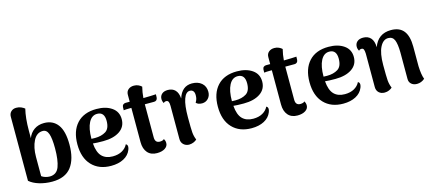

<svg xmlns="http://www.w3.org/2000/svg" viewBox="-55 -1248 3999 1777"><g transform="rotate(-15 1944.5 -359.5)"><path d="M60 -52V-665Q60 -696 79.5 -714.5Q99 -733 129 -733Q155 -733 175.5 -724Q196 -715 209 -704Q188 -620 188 -497V-426Q206 -474 245.5 -502Q285 -530 341 -530Q425 -530 471.5 -468.5Q518 -407 518 -277Q518 -138 459.5 -62Q401 14 276 14Q211 14 153 -3.5Q95 -21 60 -52ZM380 -277Q380 -374 364 -418Q348 -462 311 -462Q252 -462 220.5 -399.5Q189 -337 189 -246V-62Q203 -51 224.5 -44.5Q246 -38 267 -38Q333 -39 356.5 -102Q380 -165 380 -277Z M1038 -117Q1038 -104 1031 -87Q1012 -39 962 -12.5Q912 14 841 14Q725 14 657 -57.5Q589 -129 589 -259Q589 -386 655 -458Q721 -530 843 -530Q932 -530 989 -490.5Q1046 -451 1046 -379Q1046 -306 987 -266Q928 -226 829 -226Q765 -226 730 -230Q737 -143 774.5 -105Q812 -67 878 -67Q931 -67 968 -88Q1005 -109 1022 -144Q1038 -137 1038 -117ZM728 -276V-275L762 -274Q824 -274 865.5 -300Q907 -326 907 -400Q907 -485 838 -485Q786 -485 757 -429.5Q728 -374 728 -276Z M1411 -519 1410 -488Q1409 -473 1400 -464.5Q1391 -456 1377 -456H1288V-426V-139Q1288 -86 1334 -86Q1346 -86 1358.5 -89.5Q1371 -93 1374 -100Q1387 -83 1387 -59Q1387 -28 1358 -9Q1329 10 1281 10Q1223 10 1191 -27Q1159 -64 1159 -128V-456H1145Q1104 -456 1085 -453L1086 -484Q1087 -499 1096.5 -507Q1106 -515 1120 -515H1159V-582Q1159 -613 1180 -631Q1201 -649 1234 -649Q1258 -649 1277 -640Q1296 -631 1307 -620Q1294 -569 1290 -515H1293Q1314 -515 1359.5 -516.5Q1405 -518 1411 -519Z M1886 -416Q1886 -378 1863 -353Q1840 -328 1805 -327Q1765 -327 1746 -348Q1757 -366 1761 -381Q1765 -396 1765 -416Q1765 -442 1754 -455.5Q1743 -469 1721 -469Q1684 -469 1663 -410.5Q1642 -352 1642 -236Q1642 -129 1645 -91.5Q1648 -54 1663 -18Q1652 -7 1633 1.5Q1614 10 1589 11Q1558 11 1536 -9Q1514 -29 1514 -63V-380Q1514 -408 1507.5 -420.5Q1501 -433 1487 -433Q1468 -433 1461 -421Q1449 -441 1449 -462Q1449 -492 1469.5 -510.5Q1490 -529 1527 -529Q1571 -529 1597 -502Q1623 -475 1627 -421Q1661 -530 1758 -530Q1815 -530 1850.5 -499.5Q1886 -469 1886 -416Z M2384 -117Q2384 -104 2377 -87Q2358 -39 2308 -12.5Q2258 14 2187 14Q2071 14 2003 -57.5Q1935 -129 1935 -259Q1935 -386 2001 -458Q2067 -530 2189 -530Q2278 -530 2335 -490.5Q2392 -451 2392 -379Q2392 -306 2333 -266Q2274 -226 2175 -226Q2111 -226 2076 -230Q2083 -143 2120.5 -105Q2158 -67 2224 -67Q2277 -67 2314 -88Q2351 -109 2368 -144Q2384 -137 2384 -117ZM2074 -276V-275L2108 -274Q2170 -274 2211.5 -300Q2253 -326 2253 -400Q2253 -485 2184 -485Q2132 -485 2103 -429.5Q2074 -374 2074 -276Z M2757 -519 2756 -488Q2755 -473 2746 -464.5Q2737 -456 2723 -456H2634V-426V-139Q2634 -86 2680 -86Q2692 -86 2704.5 -89.5Q2717 -93 2720 -100Q2733 -83 2733 -59Q2733 -28 2704 -9Q2675 10 2627 10Q2569 10 2537 -27Q2505 -64 2505 -128V-456H2491Q2450 -456 2431 -453L2432 -484Q2433 -499 2442.5 -507Q2452 -515 2466 -515H2505V-582Q2505 -613 2526 -631Q2547 -649 2580 -649Q2604 -649 2623 -640Q2642 -631 2653 -620Q2640 -569 2636 -515H2639Q2660 -515 2705.5 -516.5Q2751 -518 2757 -519Z M3262 -117Q3262 -104 3255 -87Q3236 -39 3186 -12.5Q3136 14 3065 14Q2949 14 2881 -57.5Q2813 -129 2813 -259Q2813 -386 2879 -458Q2945 -530 3067 -530Q3156 -530 3213 -490.5Q3270 -451 3270 -379Q3270 -306 3211 -266Q3152 -226 3053 -226Q2989 -226 2954 -230Q2961 -143 2998.5 -105Q3036 -67 3102 -67Q3155 -67 3192 -88Q3229 -109 3246 -144Q3262 -137 3262 -117ZM2952 -276V-275L2986 -274Q3048 -274 3089.5 -300Q3131 -326 3131 -400Q3131 -485 3062 -485Q3010 -485 2981 -429.5Q2952 -374 2952 -276Z M3846 -15Q3813 14 3771 14Q3739 14 3718 -4Q3697 -22 3697 -53V-308Q3696 -389 3680 -427Q3664 -465 3621 -465Q3573 -465 3543 -406.5Q3513 -348 3513 -236Q3513 -126 3516 -88.5Q3519 -51 3534 -14Q3524 -4 3504.5 5Q3485 14 3461 14Q3427 14 3406 -6Q3385 -26 3385 -59V-380Q3384 -408 3378 -420.5Q3372 -433 3358 -433Q3339 -433 3332 -421Q3320 -441 3320 -462Q3320 -492 3340.5 -510.5Q3361 -529 3398 -529Q3444 -529 3470.5 -499.5Q3497 -470 3498 -411Q3541 -530 3665 -530Q3747 -530 3786.5 -479.5Q3826 -429 3826 -328V-141Q3829 -58 3846 -15Z"/></g></svg>

Font: Arima Madurai Black
Style: Regular
Weight: 900
Designer: Joana Correia and Natanael Gama
Foundry: NDISCOVER
Version: Version 1.019